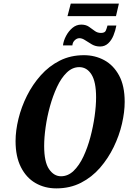

<svg xmlns="http://www.w3.org/2000/svg" viewBox="-20 -1030 709 1061"><path d="M353 -941 371 -1010H637L621 -941ZM533 -773Q508 -773 488 -784.5Q468 -796 451 -807.5Q434 -819 419 -819Q405 -819 393 -807.5Q381 -796 380 -779H328Q331 -805 345 -831.5Q359 -858 380.5 -876Q402 -894 429 -894Q454 -894 471 -882.5Q488 -871 503 -859.5Q518 -848 538 -848Q559 -848 564.5 -860.5Q570 -873 574 -889H623Q618 -861 607 -834Q596 -807 577.5 -790Q559 -773 533 -773ZM291 11Q227 11 176 -18.5Q125 -48 95.5 -106.5Q66 -165 66 -250Q66 -308 82 -373.5Q98 -439 129 -501Q160 -563 205.5 -614Q251 -665 310.5 -695Q370 -725 444 -725Q505 -725 556 -697.5Q607 -670 638 -613Q669 -556 669 -467Q669 -411 654 -346Q639 -281 608.5 -218Q578 -155 533 -103Q488 -51 427.5 -20Q367 11 291 11ZM317 -56Q356 -56 387 -86Q418 -116 441 -165Q464 -214 479.5 -272.5Q495 -331 503 -388.5Q511 -446 511 -492Q511 -578 485.5 -618.5Q460 -659 418 -659Q380 -659 349 -629Q318 -599 295 -549.5Q272 -500 256 -442Q240 -384 232 -326.5Q224 -269 224 -223Q224 -135 251 -95.5Q278 -56 317 -56Z"/></svg>

Font: Noto Serif ExtraCondensed ExtraBold
Style: Italic
Weight: 800
Width: 2
Italic angle: -12°
Designer: Monotype Design Team
Foundry: Monotype Imaging Inc.
Version: Version 2.013